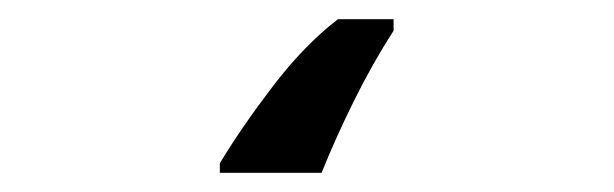

<svg xmlns="http://www.w3.org/2000/svg" viewBox="-20 40 640 200"><path d="M209 210Q232 172 264.5 129.5Q297 87 332 60H390V72Q368 106 348.5 145.5Q329 185 315 220H209Z"/></svg>

Font: Noto Sans Mono
Style: Regular
Weight: 400
Designer: Monotype Design Team
Foundry: Monotype Imaging Inc.
Version: Version 2.014